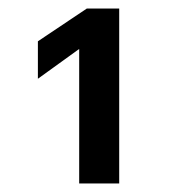

<svg xmlns="http://www.w3.org/2000/svg" viewBox="-20 -835 397 451"><path d="M184 -815H260V-404H166V-720L69 -650V-738Z"/></svg>

Font: Wix Madefor Text SemiBold
Style: Regular
Weight: 600
Designer: Dalton Maag Ltd
Foundry: Dalton Maag Ltd
Version: Version 3.100